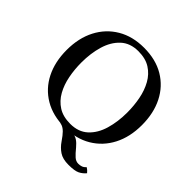

<svg xmlns="http://www.w3.org/2000/svg" viewBox="-224 -895 1245 1245"><g transform="rotate(45 398.0 -273.0)"><path d="M683 96Q699 106 712 122Q694 144 669 156.5Q644 169 588 169Q535 169 503.5 148Q472 127 449 93Q426 59 409 42Q392 25 374.5 18.5Q357 12 332 10L459 5Q485 5 504.5 18Q524 31 543 54Q569 86 587.5 102.5Q606 119 628 119Q643 119 656.5 114.5Q670 110 683 96ZM178 -360Q178 -297 189.5 -237.5Q201 -178 227.5 -130.5Q254 -83 298 -55Q342 -27 408 -27L398 15Q291 15 213.5 -31Q136 -77 94.5 -159Q53 -241 53 -350Q53 -459 95.5 -541Q138 -623 215.5 -669Q293 -715 398 -715L388 -673Q313 -673 266.5 -629.5Q220 -586 199 -515Q178 -444 178 -360ZM618 -340Q618 -403 606.5 -462.5Q595 -522 568.5 -569.5Q542 -617 498 -645Q454 -673 388 -673L398 -715Q506 -715 583 -669Q660 -623 701.5 -541Q743 -459 743 -350Q743 -241 700.5 -159Q658 -77 580.5 -31Q503 15 398 15L408 -27Q483 -27 529.5 -70Q576 -113 597 -184.5Q618 -256 618 -340Z"/></g></svg>

Font: Poltawski Nowy
Style: Regular
Weight: 400
Designer: Adam Pótawski, Mateusz Machalski, Borys Kosmynka, Ania Wieluska
Foundry: Capitalics.wtf
Version: Version 1.001;gftools[0.9.25]